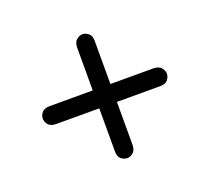

<svg xmlns="http://www.w3.org/2000/svg" viewBox="-96 -646 834 763"><g transform="rotate(-20 321.0 -264.0)"><path d="M58.1 -264.2Q58.1 -277.3 67.6 -289.1Q77.1 -300.8 99.1 -301.8H283.2V-484.9Q284.2 -506.8 296.6 -516.4Q309.1 -525.9 321 -525.9Q333 -525.9 345.5 -516.4Q357.9 -506.8 357.9 -484.9V-301.8H542Q564 -300.8 573.5 -288.3Q583 -275.9 583 -264.2Q583 -251 573.5 -238.5Q564 -226.1 542 -226.1H357.9V-43Q356.9 -21 345 -11.5Q333 -2 320.8 -2Q307.6 -2 295.4 -11.5Q283.2 -21 283.2 -43V-226.1H99.1Q76.2 -227.1 67.1 -239.5Q58.1 -252 58.1 -264.2Z"/></g></svg>

Font: CMU Bright
Style: SemiBold
Weight: 600
Version: Version 0.7.0